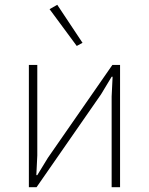

<svg xmlns="http://www.w3.org/2000/svg" viewBox="-20 -778 619 798"><path d="M100 0V-508H135V-132L131 -50H135L179 -122L447 -508H479V0H444V-377L448 -459H444L400 -386L132 0ZM299 -587 186 -740 218 -758 323 -600Z"/></svg>

Font: IBM Plex Sans ExtraLight
Style: Regular
Weight: 250
Designer: Mike Abbink, Paul van der Laan, Pieter van Rosmalen
Foundry: Bold Monday
Version: Version 3.201